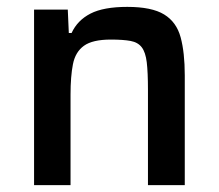

<svg xmlns="http://www.w3.org/2000/svg" viewBox="-20 -538 636 558"><path d="M79 0V-510H177L180 -442H188Q205 -479 243 -498.5Q281 -518 350 -518Q421 -518 457 -496Q493 -474 505 -429.5Q517 -385 517 -319V0H410V-277Q410 -328 406.5 -357Q403 -386 392 -400.5Q381 -415 359.5 -419Q338 -423 302 -423Q249 -423 224 -405Q199 -387 192 -351.5Q185 -316 185 -263V0Z"/></svg>

Font: Saira Medium
Style: Regular
Weight: 500
Designer: Hector Gatti with collaboration of the Omnibus-Type team
Foundry: Omnibus-Type
Version: Version 1.100; ttfautohint (v1.8.3)